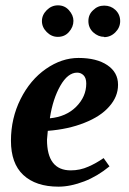

<svg xmlns="http://www.w3.org/2000/svg" viewBox="-20 -688 483 719"><path d="M422 -371V-370Q422 -326 389 -289Q357 -252 296 -228Q236 -204 159 -198Q158 -188 156 -165Q156 -50 245 -50Q280 -50 311 -64Q339 -76 368 -96L390 -65Q345 -28 296 -9Q244 11 199 11Q114 11 67 -33Q21 -76 21 -161Q21 -245 57 -317Q93 -389 152 -430Q211 -471 274 -471Q342 -471 382 -444Q422 -417 422 -371ZM167 -247V-245Q228 -251 265 -288Q303 -326 303 -375Q303 -396 293 -406Q283 -416 269 -416Q234 -416 206 -367Q178 -318 167 -247ZM370 -549V-550Q348 -550 329 -567Q311 -584 311 -609Q311 -634 329 -650Q346 -667 370 -667Q395 -667 412 -651Q430 -634 430 -609Q430 -585 412 -567Q394 -549 370 -549ZM197 -550H196Q173 -550 155 -568Q137 -586 137 -609Q137 -632 155 -650Q173 -668 197 -668Q222 -668 238 -650Q255 -631 255 -610Q255 -587 238 -568Q222 -550 197 -550Z"/></svg>

Font: Libra Serif Modern
Style: Bold Italic
Weight: 700
Italic angle: -12°
Designer: Stefan Peev, Context Ltd
Foundry: Stefan Peev, Context Ltd
Version: Version 1.000